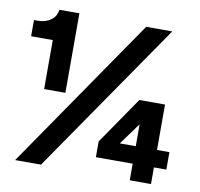

<svg xmlns="http://www.w3.org/2000/svg" viewBox="-81 -814 936 899"><g transform="rotate(10 387.5 -364.5)"><path d="M124 -351V-584H21V-661H39Q75 -661 100.5 -679Q126 -697 130 -729H225V-351ZM48 0 544 -721H668L171 0ZM593 0V-343L638 -328L517 -162H753V-79H418V-154L572 -378H694V0Z"/></g></svg>

Font: Mona Sans ExtraLight ExtraBold
Style: Regular
Weight: 800
Version: Version 2.000